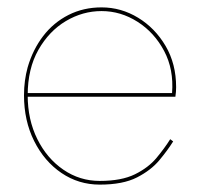

<svg xmlns="http://www.w3.org/2000/svg" viewBox="-20 -490 555 520"><path d="M52 -228H455Q456 -234 456.5 -241Q457 -248 457 -254Q457 -317 428.5 -365.5Q400 -414 354 -442Q308 -470 255 -470Q206 -470 165.5 -449.5Q125 -429 97 -392.5Q69 -356 55 -308Q50 -290 47.5 -271Q45 -252 45 -232Q45 -163 72.5 -108Q100 -53 146.5 -21.5Q193 10 250 10Q313 10 351 -9.5Q389 -29 411.5 -56Q434 -83 449 -107L441 -113Q426 -89 404 -62.5Q382 -36 345.5 -18Q309 0 250 0Q196 0 151.5 -30.5Q107 -61 81 -113.5Q55 -166 55 -232Q55 -304 84 -355Q113 -406 158.5 -433Q204 -460 255 -460Q307 -460 352.5 -431Q398 -402 424.5 -352Q451 -302 446 -238H52Z"/></svg>

Font: Jost Thin
Style: Regular
Weight: 250
Version: Version 3.710